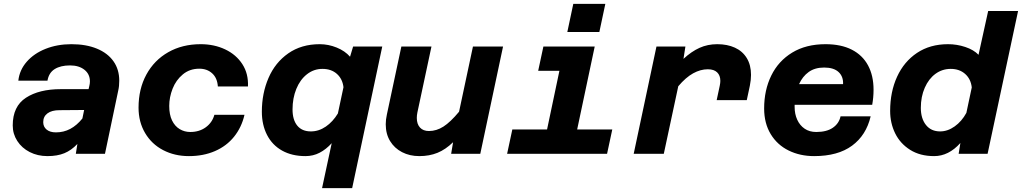

<svg xmlns="http://www.w3.org/2000/svg" viewBox="-20 -797 5296 995"><path d="M381 -51Q350 -18 313.5 -3Q277 12 226 12Q175 12 134 -9Q93 -30 69.5 -66.5Q46 -103 46 -147Q46 -246 114.5 -290.5Q183 -335 295 -335H439L443 -352Q446 -364 446 -375Q446 -413 417.5 -435.5Q389 -458 343 -458Q294 -458 263.5 -439Q233 -420 226 -379H75Q81 -434 118.5 -477Q156 -520 216.5 -544Q277 -568 350 -568Q426 -568 482 -545Q538 -522 568 -479.5Q598 -437 598 -379Q598 -350 593 -329L524 0H373ZM270 -111Q310 -111 344 -129Q378 -147 407 -183L416 -227L288 -226Q248 -226 226 -209.5Q204 -193 204 -164Q204 -140 221.5 -125.5Q239 -111 270 -111Z M698 -239Q698 -336 738.5 -410.5Q779 -485 852 -526.5Q925 -568 1020 -568Q1090 -568 1147 -541Q1204 -514 1236 -464.5Q1268 -415 1265 -349H1109Q1106 -393 1079.5 -417Q1053 -441 1013 -441Q963 -441 927.5 -411.5Q892 -382 874.5 -337.5Q857 -293 857 -248Q857 -203 871.5 -173Q886 -143 911 -128Q936 -113 966 -113Q1013 -113 1046.5 -137.5Q1080 -162 1091 -202H1247Q1232 -137 1193 -88.5Q1154 -40 1094 -14Q1034 12 959 12Q885 12 825.5 -19Q766 -50 732 -107.5Q698 -165 698 -239Z M1794 -503 1810 -556H1961L1805 178H1649L1699 -55Q1670 -23 1636.5 -5.5Q1603 12 1563 12Q1493 12 1442 -16.5Q1391 -45 1364 -97.5Q1337 -150 1337 -218Q1337 -313 1371.5 -393Q1406 -473 1474 -520.5Q1542 -568 1637 -568Q1682 -568 1725 -550.5Q1768 -533 1794 -503ZM1591 -116Q1632 -116 1668.5 -141Q1705 -166 1731 -209L1760 -345Q1755 -388 1726 -414Q1697 -440 1651 -440Q1606 -440 1570.5 -412Q1535 -384 1515.5 -336Q1496 -288 1496 -230Q1496 -176 1520.5 -146Q1545 -116 1591 -116Z M2140 -186Q2140 -154 2156.5 -136Q2173 -118 2203 -118Q2242 -118 2278 -141Q2314 -164 2359 -218L2431 -556H2587L2469 0H2318L2328 -60Q2289 -22 2247 -5Q2205 12 2153 12Q2103 12 2063.5 -8.5Q2024 -29 2001.5 -66Q1979 -103 1979 -153Q1979 -177 1985 -204L2060 -556H2216L2143 -214Q2140 -199 2140 -186Z M2635 -126H2815L2879 -430H2769L2796 -556H3062L2971 -126H3153L3126 0H2608ZM2951 -777H3117L3086 -631H2920Z M3713 -378Q3713 -406 3696.5 -422Q3680 -438 3648 -438Q3610 -438 3572 -417Q3534 -396 3495 -350L3420 0H3264L3382 -556H3532L3522 -492Q3563 -530 3605 -549Q3647 -568 3697 -568Q3749 -568 3788.5 -550Q3828 -532 3850 -496Q3872 -460 3872 -409Q3872 -383 3866 -353L3850 -278H3694L3710 -353Q3713 -367 3713 -378Z M3940 -235Q3940 -330 3977 -405.5Q4014 -481 4085.5 -524.5Q4157 -568 4258 -568Q4339 -568 4394.5 -539.5Q4450 -511 4478.5 -458Q4507 -405 4507 -332Q4507 -292 4500 -254H4098V-243Q4098 -206 4111.5 -176.5Q4125 -147 4150 -130Q4175 -113 4210 -113Q4264 -113 4296 -135Q4328 -157 4336 -194H4492Q4469 -96 4395.5 -42Q4322 12 4199 12Q4126 12 4067 -17Q4008 -46 3974 -102Q3940 -158 3940 -235ZM4349 -361Q4351 -400 4326 -423.5Q4301 -447 4251 -447Q4203 -447 4171 -424Q4139 -401 4121 -361Z M5051 -513 5101 -740H5256L5098 0H4948L4957 -56Q4896 12 4821 12Q4748 12 4696.5 -20.5Q4645 -53 4619 -106Q4593 -159 4593 -222Q4593 -321 4629 -399.5Q4665 -478 4732.5 -523Q4800 -568 4893 -568Q4939 -568 4982.5 -553.5Q5026 -539 5051 -513ZM4852 -116Q4891 -116 4927.5 -142Q4964 -168 4988 -212L5016 -344Q5011 -388 4981.5 -414Q4952 -440 4907 -440Q4863 -440 4828 -414.5Q4793 -389 4772.5 -342.5Q4752 -296 4752 -238Q4752 -183 4778.5 -149.5Q4805 -116 4852 -116Z"/></svg>

Font: Azeret Mono
Style: Bold Italic
Weight: 700
Italic angle: -12°
Designer: Martin Vácha
Foundry: Displaay
Version: Version 1.000; Glyphs 3.0.3, build 3074